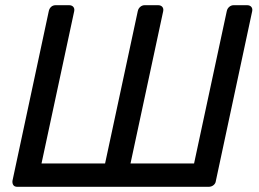

<svg xmlns="http://www.w3.org/2000/svg" viewBox="-20 -720 998 740"><path d="M47 0Q36 0 31.5 -6.5Q27 -13 28 -23L168 -677Q170 -687 177 -693.5Q184 -700 195 -700H246Q257 -700 262.5 -693.5Q268 -687 266 -677L140 -90H385L511 -677Q513 -687 520.5 -693.5Q528 -700 538 -700H589Q600 -700 605.5 -693.5Q611 -687 609 -677L483 -90H728L854 -677Q856 -687 863.5 -693.5Q871 -700 881 -700H932Q943 -700 948.5 -693.5Q954 -687 952 -677L812 -23Q811 -13 803 -6.5Q795 0 784 0Z"/></svg>

Font: Rubik
Style: Italic
Weight: 400
Italic angle: -12°
Designer: Hubert and Fischer
Foundry: Hubert and Fischer
Version: Version 2.300;gftools[0.9.30]